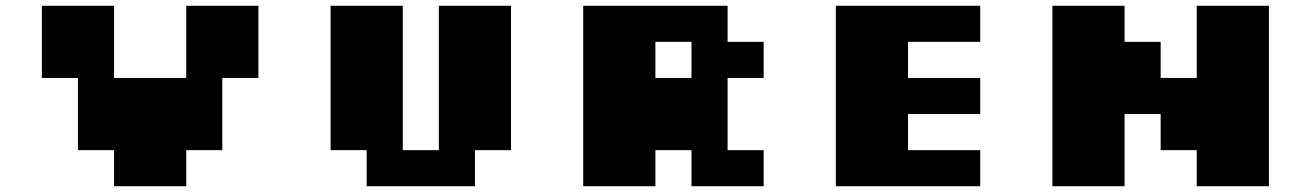

<svg xmlns="http://www.w3.org/2000/svg" viewBox="-20 -645 4540 665"><path d="M375 0V-125H250V-375H125V-625H375V-375H625V-625H875V-375H750V-125H625V0Z M1250 0V-125H1125V-625H1375V-125H1500V-625H1750V-125H1625V0Z M2000 0V-625H2500V-500H2625V-375H2500V-125H2625V0H2375V-125H2250V0ZM2250 -375H2375V-500H2250Z M2875 0V-625H3375V-500H3125V-375H3375V-250H3125V-125H3375V0Z M3625 0V-625H3875V-500H4000V-375H4125V-625H4375V0H4125V-125H4000V-250H3875V0Z"/></svg>

Font: Silkscreen
Style: Bold
Weight: 700
Designer: Jason Kottke
Foundry: Jason Kottke
Version: Version 1.001; ttfautohint (v1.8.4.7-5d5b)